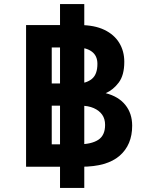

<svg xmlns="http://www.w3.org/2000/svg" viewBox="-20 -825 708 950"><path d="M109 0V-701H374Q447 -701 496 -677.5Q545 -654 570 -613Q595 -572 595 -519Q595 -453 567.5 -416.5Q540 -380 503 -364Q566 -348 600 -306Q634 -264 634 -203Q634 -108 571.5 -54Q509 0 382 0ZM277 105V-805H397V105ZM236 -111H369Q432 -111 466 -133Q500 -155 500 -207Q500 -237 485.5 -257.5Q471 -278 444 -290Q417 -302 379 -302Q379 -302 364.5 -302Q350 -302 329 -302Q308 -302 286.5 -302Q265 -302 250.5 -302Q236 -302 236 -302ZM236 -412H362Q407 -412 434.5 -434.5Q462 -457 462 -509Q462 -549 434.5 -569.5Q407 -590 361 -590Q361 -590 348.5 -590Q336 -590 317 -590Q298 -590 279.5 -590Q261 -590 248.5 -590Q236 -590 236 -590Z"/></svg>

Font: Inclusive Sans SemiBold
Style: Regular
Weight: 600
Designer: Olivia King
Foundry: Olivia King
Version: Version 2.004